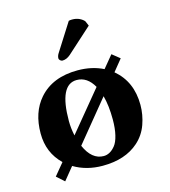

<svg xmlns="http://www.w3.org/2000/svg" viewBox="-107 -762 780 882"><g transform="rotate(-15 283.5 -321.0)"><path d="M300.8 -673.8Q306.6 -675.8 316.9 -675.8Q336.9 -675.8 351.8 -668.5Q366.7 -661.1 374 -651.9L383.8 -628.9L264.2 -521Q245.6 -504.9 226.1 -504.9Q220.2 -504.9 215.1 -509.8Q210 -514.6 210 -519Q210 -531.2 217.8 -543ZM450.2 -475.1 486.8 -445.8 442.4 -391.1Q519 -327.1 519 -215.8Q519 -168.9 502.9 -123.8Q486.8 -78.6 451.2 -46.9Q387.7 9.8 279.8 9.8Q203.1 9.8 143.1 -25.9L94.2 34.2L58.1 2L105 -54.7Q42 -115.2 42 -207Q42 -307.6 96.7 -370.1Q161.1 -443.8 280.8 -443.8Q348.6 -443.8 402.3 -417ZM265.1 -401.9Q182.1 -401.9 182.1 -229Q182.1 -194.8 189.9 -158.7L345.7 -347.7Q314.9 -401.9 265.1 -401.9ZM365.7 -297.9 207.5 -104.5Q239.3 -32.2 295.9 -32.2Q310.5 -32.2 324.2 -39.6Q337.9 -46.9 350.8 -62.7Q363.8 -78.6 371.3 -109.9Q378.9 -141.1 378.9 -184.1Q378.9 -250 365.7 -297.9Z"/></g></svg>

Font: Linux Libertine G
Style: Bold
Weight: 700
Designer: Philipp H. Poll
Foundry: Philipp H. Poll
Version: Version 5.0.3